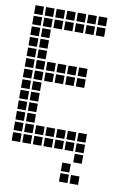

<svg xmlns="http://www.w3.org/2000/svg" viewBox="-89 -697 577 894"><g transform="rotate(10 200.0 -250.0)"><path d="M5 -645V-605H45V-645ZM5 -595V-555H45V-595ZM5 -545V-505H45V-545ZM5 -495V-455H45V-495ZM5 -445V-405H45V-445ZM5 -395V-355H45V-395ZM5 -345V-305H45V-345ZM5 -295V-255H45V-295ZM5 -245V-205H45V-245ZM5 -195V-155H45V-195ZM5 -145V-105H45V-145ZM5 -95V-55H45V-95ZM5 -45V-5H45V-45ZM55 -45V-5H95V-45ZM55 -95V-55H95V-95ZM55 -145V-105H95V-145ZM55 -195V-155H95V-195ZM55 -245V-205H95V-245ZM55 -295V-255H95V-295ZM55 -345V-305H95V-345ZM55 -395V-355H95V-395ZM55 -445V-405H95V-445ZM55 -495V-455H95V-495ZM55 -545V-505H95V-545ZM55 -595V-555H95V-595ZM55 -645V-605H95V-645ZM105 -645V-605H145V-645ZM155 -645V-605H195V-645ZM205 -645V-605H245V-645ZM255 -645V-605H295V-645ZM305 -645V-605H345V-645ZM305 -595V-555H345V-595ZM255 -595V-555H295V-595ZM205 -595V-555H245V-595ZM155 -595V-555H195V-595ZM105 -595V-555H145V-595ZM105 -45V-5H145V-45ZM155 -45V-5H195V-45ZM205 -45V-5H245V-45ZM255 -45V-5H295V-45ZM305 -45V-5H345V-45ZM305 -95V-55H345V-95ZM255 -95V-55H295V-95ZM205 -95V-55H245V-95ZM155 -95V-55H195V-95ZM105 -95V-55H145V-95ZM105 -395V-355H145V-395ZM155 -395V-355H195V-395ZM205 -395V-355H245V-395ZM255 -395V-355H295V-395ZM255 -345V-305H295V-345ZM205 -345V-305H245V-345ZM155 -345V-305H195V-345ZM105 -345V-305H145V-345ZM305 5V45H345V5ZM255 55V95H295V55ZM305 105V145H345V105ZM255 105V145H295V105Z"/></g></svg>

Font: Nose Transport 13 Square
Style: Regular
Weight: 400
Designer: Nico Rohrbach
Foundry: Nose
Version: Version 1.400;Glyphs 3.2.3 (3260)